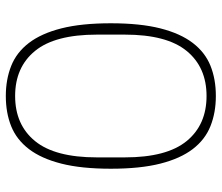

<svg xmlns="http://www.w3.org/2000/svg" viewBox="-71 -679 762 660"><g transform="rotate(-90 310.0 -349.0)"><path d="M310 12Q253 12 206.5 -6.5Q160 -25 127.5 -67.5Q95 -110 77.5 -179Q60 -248 60 -349Q60 -450 77.5 -519Q95 -588 127.5 -630.5Q160 -673 206 -691.5Q252 -710 310 -710Q367 -710 413.5 -691.5Q460 -673 492.5 -630.5Q525 -588 542.5 -519Q560 -450 560 -349Q560 -248 542.5 -179Q525 -110 492.5 -67.5Q460 -25 414 -6.5Q368 12 310 12ZM310 -20Q409 -20 465 -88.5Q521 -157 521 -301V-397Q521 -541 465 -609.5Q409 -678 310 -678Q211 -678 155 -609.5Q99 -541 99 -397V-301Q99 -157 155 -88.5Q211 -20 310 -20Z"/></g></svg>

Font: IBM Plex Sans Cond ExtLt
Style: Regular
Weight: 200
Width: 3
Designer: Mike Abbink, Paul van der Laan, Pieter van Rosmalen
Foundry: Bold Monday
Version: Version 1.3